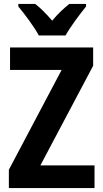

<svg xmlns="http://www.w3.org/2000/svg" viewBox="-20 -955 523 975"><path d="M417 -935H332C303 -912 275 -886 245 -850C215 -885 186 -914 159 -935H73V-922C105 -884 155 -817 177 -775H313C337 -819 387 -885 417 -922ZM460 0V-115H185L453 -621V-714H31V-600H293L25 -93V0Z"/></svg>

Font: Noto Sans Display SemiCondensed
Style: Bold
Weight: 700
Width: 4
Designer: Monotype Design Team
Foundry: Monotype Imaging Inc.
Version: Version 1.900